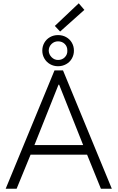

<svg xmlns="http://www.w3.org/2000/svg" viewBox="-20 -1148 715 1168"><path d="M311.5 -719.7H363.3L660.2 0H593.8L509.8 -207H166L81.1 0H14.6ZM237.3 -839.8Q237.3 -866.7 250 -888.4Q262.7 -910.2 284.7 -922.4Q306.6 -934.6 333 -934.6Q359.9 -934.6 382.1 -922.4Q404.3 -910.2 417 -888.4Q429.7 -866.7 429.7 -839.8Q429.7 -814 417.2 -792Q404.8 -770 382.3 -757.6Q359.9 -745.1 333 -745.1Q306.6 -745.1 284.7 -757.6Q262.7 -770 250 -792Q237.3 -814 237.3 -839.8ZM389.6 -839.8Q390.1 -864.7 374 -880.6Q357.9 -896.5 333 -896.5Q310.1 -896.5 293.5 -880.4Q276.9 -864.3 276.4 -839.8Q277.3 -816.9 293.9 -800Q310.5 -783.2 333 -783.2Q357.9 -783.2 374.3 -799.8Q390.6 -816.4 389.6 -839.8ZM313.5 -990.2 459 -1127.9 493.2 -1087.9 345.7 -956.1ZM485.8 -265.6 339.8 -632.8H335.9L189.5 -265.6Z"/></svg>

Font: Reddit Sans Chocolate Light
Style: Regular
Weight: 300
Designer: Stephen Hutchings
Foundry: Reddit
Version: Version 1.013